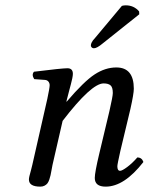

<svg xmlns="http://www.w3.org/2000/svg" viewBox="-20 -693 560 723"><path d="M433.1 -124Q421.9 -74.2 421.9 -66.9Q421.9 -49.8 432.1 -49.8Q439.9 -49.8 459.2 -64.2Q478.5 -78.6 497.1 -100.1Q514.2 -100.1 520 -83Q447.8 9.8 377.9 9.8Q336.9 9.8 336.9 -22.9Q336.9 -43.5 354 -115.2L392.1 -274.9Q404.8 -330.6 404.8 -342.8Q404.8 -364.3 396.2 -371.6Q387.7 -378.9 370.1 -378.9Q324.2 -378.9 215.8 -237.8L177.7 -71.8Q176.3 -64.9 174.1 -52.7Q171.9 -40.5 170.4 -33.4Q168.9 -26.4 165.8 -17.1Q162.6 -7.8 158.7 -2.7Q154.8 2.4 147.9 6.1Q141.1 9.8 131.8 9.8Q88.9 9.8 88.9 -17.1Q88.9 -21.5 90.8 -30Q92.8 -38.6 96.7 -52.2L101.6 -71.8L158.2 -320.8Q167 -362.3 167 -372.1Q167 -379.9 162.4 -385.7Q157.7 -391.6 148.9 -392.1L108.9 -395Q98.1 -411.6 107.9 -422.9Q213.4 -436 233.9 -436Q254.4 -436 254.4 -415Q254.4 -409.2 252.2 -397.9Q250 -386.7 247.1 -376.5L239.7 -348.6Q234.9 -330.6 232.4 -320.3L230 -311L231 -310.1Q296.4 -386.7 336.4 -412.8Q376.5 -439 418 -439Q483.9 -439 483.9 -358.9Q483.9 -340.3 471.2 -283.2ZM439 -670.9Q445.8 -672.9 453.6 -672.9Q484.4 -672.9 503.9 -649.9L504.4 -639.2L367.2 -529.8Q345.2 -511.2 333.5 -511.2Q328.1 -511.2 324.7 -515.1Q321.3 -519 322.3 -523.9Q323.2 -529.3 325.7 -533.9Q328.1 -538.6 330.1 -541L339.4 -551.8Z"/></svg>

Font: Linux Libertine G
Style: Italic
Weight: 400
Italic angle: -12°
Designer: Philipp H. Poll
Foundry: Philipp H. Poll
Version: Version 5.1.3